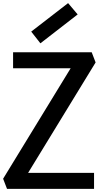

<svg xmlns="http://www.w3.org/2000/svg" viewBox="-20 -1210 632 1230"><path d="M416.2 -1190 477.5 -1117.5 238.8 -932.5 180 -1007.5ZM0 -65 432.5 -772.5H63.8V-875H567.5L592.5 -810L160 -102.5H582.5V0H25Z"/></svg>

Font: Abordage
Style: Regular
Weight: 400
Designer: Ange Degheest & Eugénie Bidaut
Foundry: Velvetyne Type Foundry
Version: Version 1.000;FEAKit 1.0